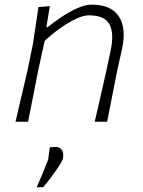

<svg xmlns="http://www.w3.org/2000/svg" viewBox="-20 -525 616 828"><path d="M47 0Q60 -56 72 -107.8Q84 -159.5 98.5 -220.5L122 -335.5Q127.5 -373.5 133.8 -414Q140 -454.5 146 -494.5L195 -498.5L180 -408H186Q209.5 -427.5 243 -450.2Q276.5 -473 312 -489Q347.5 -505 376.5 -505Q459 -505 492.5 -454.2Q526 -403.5 506 -312.5Q501.5 -291.5 496.5 -270.2Q491.5 -249 485.5 -220.5Q473.5 -159.5 463.2 -107.8Q453 -56 442 0H388.5Q401.5 -56 413.2 -107.5Q425 -159 438.5 -219L457 -306.5Q473 -380.5 452.2 -419.8Q431.5 -459 363 -459Q341.5 -459 309.5 -444.5Q277.5 -430 241.8 -405Q206 -380 172.5 -348.5L144.5 -220Q133 -160 122.5 -108Q112 -56 101 0ZM138 283Q151 254.5 162.5 226.5Q174 198.5 187.5 164Q189.5 151 191.2 137.2Q193 123.5 195 110L223 108.5Q240 109.5 247.8 123.8Q255.5 138 251.5 157Q249.5 168 234.2 191.2Q219 214.5 200 239.8Q181 265 166.5 282Z"/></svg>

Font: Commissioner Loud ExtraLight
Style: Italic
Weight: 200
Italic angle: -12°
Designer: Kostas Bartsokas
Foundry: Kostas Bartsokas
Version: Version 1.000; ttfautohint (v1.8.3)